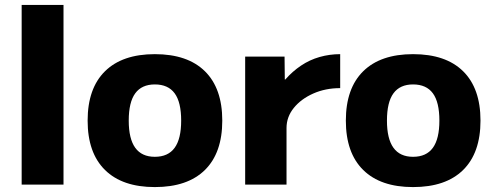

<svg xmlns="http://www.w3.org/2000/svg" viewBox="-20 -750 2003 780"><path d="M68 0V-730H238V0Z M609 10Q477 10 406.5 -59.5Q336 -129 336 -260Q336 -391 406.5 -460.5Q477 -530 609 -530Q742 -530 812.5 -460.5Q883 -391 883 -260Q883 -129 812.5 -59.5Q742 10 609 10ZM609 -113Q663 -113 689.5 -149.5Q716 -186 716 -260Q716 -335 689.5 -371Q663 -407 609 -407Q556 -407 529.5 -371Q503 -335 503 -260Q503 -186 529.5 -149.5Q556 -113 609 -113Z M976 0V-520H1136L1137 -427H1139Q1168 -460 1203 -483.5Q1238 -507 1278.5 -518.5Q1319 -530 1362 -530V-392Q1302 -392 1252.5 -370Q1203 -348 1173.5 -311.5Q1144 -275 1144 -230V0Z M1658 10Q1526 10 1455.5 -59.5Q1385 -129 1385 -260Q1385 -391 1455.5 -460.5Q1526 -530 1658 -530Q1791 -530 1861.5 -460.5Q1932 -391 1932 -260Q1932 -129 1861.5 -59.5Q1791 10 1658 10ZM1658 -113Q1712 -113 1738.5 -149.5Q1765 -186 1765 -260Q1765 -335 1738.5 -371Q1712 -407 1658 -407Q1605 -407 1578.5 -371Q1552 -335 1552 -260Q1552 -186 1578.5 -149.5Q1605 -113 1658 -113Z"/></svg>

Font: M PLUS 1 ExtraBold
Style: Regular
Weight: 800
Designer: Coji Morishita
Foundry: UNDERFOREST DESIGN
Version: Version 1.001